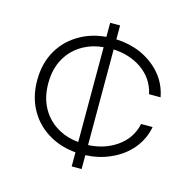

<svg xmlns="http://www.w3.org/2000/svg" viewBox="-106 -747 933 935"><g transform="rotate(15 360.5 -280.0)"><path d="M336 -642H386V-572Q453 -569 509 -545Q572 -517 613.5 -468.5Q655 -420 667 -355H609Q593 -430 528 -476Q468 -517 386 -521V-39Q467 -43 527 -84Q593 -129 609 -205H667Q655 -141 613.5 -92Q572 -43 509 -16Q453 9 386 12V82H336V11Q266 5 211 -25Q142 -62 103.5 -128Q65 -194 65 -280Q65 -367 103.5 -432.5Q142 -498 211 -535Q266 -565 336 -571ZM336 -519Q281 -514 239 -491Q183 -461 152 -407Q121 -353 121 -280Q121 -207 152 -153Q183 -99 239 -69Q281 -46 336 -41Z"/></g></svg>

Font: Bounded
Style: Regular
Weight: 200
Designer: Vlad Churkin
Version: Version 1.0